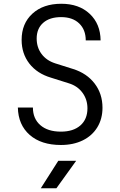

<svg xmlns="http://www.w3.org/2000/svg" viewBox="-20 -761 640 1021"><path d="M75 -189H155Q155 -130 194.5 -95.5Q234 -61 304 -61Q370 -61 407.5 -94Q445 -127 445 -185Q445 -232 418.5 -268Q392 -304 346 -318L251 -348Q177 -370 136 -423Q95 -476 95 -549Q95 -636 152.5 -688.5Q210 -741 306 -741Q400 -741 457 -687.5Q514 -634 515 -546H436Q436 -603 401 -636.5Q366 -670 305 -670Q244 -670 209.5 -639.5Q175 -609 175 -556Q175 -509 201 -474Q227 -439 274 -424L369 -394Q442 -371 483.5 -316.5Q525 -262 525 -188Q525 -129 497.5 -84Q470 -39 420 -14.5Q370 10 304 10Q199 10 138 -43.5Q77 -97 75 -189ZM280 240H197L290 94H385Z"/></svg>

Font: JetBrains Mono Semi Light
Style: Regular
Weight: 350
Monospace: yes
Designer: Philipp Nurullin, Konstantin Bulenkov
Foundry: JetBrains
Version: 2.002